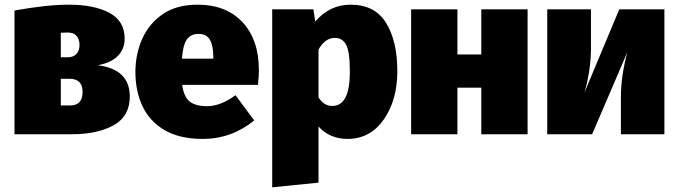

<svg xmlns="http://www.w3.org/2000/svg" viewBox="-20 -574 2903 821"><path d="M288 0H42V-529Q181 -554 274 -554Q383 -554 448 -519Q513 -484 513 -409Q513 -365 484.5 -335.5Q456 -306 398 -295Q535 -278 535 -161Q535 -77 466 -38.5Q397 0 288 0ZM270 -329Q292 -329 306 -342.5Q320 -356 320 -382Q320 -406 307.5 -420.5Q295 -435 269 -435L240 -434V-329ZM280 -123Q333 -123 333 -181Q333 -236 280 -237H240V-123Z M847 20Q748 20 684 -17.5Q620 -55 589.5 -119.5Q559 -184 559 -266Q559 -342 588 -407.5Q617 -473 676 -513.5Q735 -554 825 -554Q947 -554 1017 -479Q1087 -404 1087 -274Q1087 -249 1083 -211H759Q766 -160 791 -140Q816 -120 866 -120Q923 -120 987 -167L1067 -59Q970 20 847 20ZM892 -323V-330Q892 -378 878 -403.5Q864 -429 829 -429Q795 -429 778.5 -404.5Q762 -380 758 -323Z M1144 227V-534H1320L1328 -482Q1390 -554 1479 -554Q1583 -554 1631 -476Q1679 -398 1679 -269Q1679 -146 1621 -63Q1563 20 1466 20Q1390 20 1342 -33V207ZM1401 -121Q1476 -121 1476 -266Q1476 -354 1460 -383Q1444 -412 1412 -412Q1370 -412 1342 -362V-158Q1364 -121 1401 -121Z M2236 0H2038V-199H1936V0H1738V-534H1936V-341H2038V-534H2236Z M2821 0H2635V-160Q2635 -249 2663 -352L2512 0H2320V-534H2507V-370Q2507 -274 2479 -178L2628 -534H2821Z"/></svg>

Font: Trujillo Black
Style: Regular
Weight: 900
Designer: Fira Sans original fonts by bBox Type GmbH, Carrois Corporate GbR, & Edenspiekermann AG / Changes by Cristiano Sobral
Foundry: Fira Sans original fonts by bBox Type GmbH, Carrois Corporate GbR, & Edenspiekermann AG / Changes by Cristiano Sobral
Version: Version 4.301;July 28, 2020;FontCreator 13.0.0.2655 64-bit